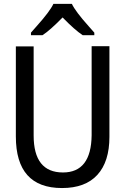

<svg xmlns="http://www.w3.org/2000/svg" viewBox="-20 -951 640 981"><path d="M539.1 -714.8V-252Q539.1 -125 477.5 -57.6Q416 9.8 296.9 9.8Q61 9.8 61 -253.9V-713.9H151.9V-258.8Q151.9 -69.8 301.8 -69.8Q445.8 -69.8 448.2 -259.8V-714.8ZM461.9 -771H402.8Q361.3 -798.3 299.8 -861.8Q234.9 -795.4 196.8 -771H138.2V-784.2Q150.4 -798.3 167 -816.9Q234.9 -892.6 252.9 -931.2H347.2Q365.2 -892.6 433.1 -816.9L461.9 -784.2Z"/></svg>

Font: Droid Sans Mono
Style: Regular
Weight: 400
Monospace: yes
Version: Version 1.00 build 112